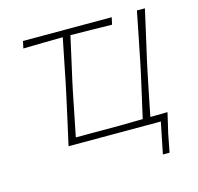

<svg xmlns="http://www.w3.org/2000/svg" viewBox="-95 -595 862 836"><g transform="rotate(-15 336.0 -176.5)"><path d="M539 141 567.5 0H151.5Q164 -56 175.8 -108.8Q187.5 -161.5 200.5 -221L211 -270.5Q221.5 -323.5 231 -370.5Q240.5 -417.5 250 -465H248Q205.5 -464.5 160.5 -463.8Q115.5 -463 71.5 -462L78.5 -494H478.5L471.5 -462Q426 -463 378.8 -463.8Q331.5 -464.5 287 -465H284.5Q274 -417 263.5 -370.5Q253 -324 241 -270.5L230.5 -221Q220 -167.5 210.8 -122.2Q201.5 -77 192 -29H390Q415 -29.5 441.2 -29.8Q467.5 -30 494 -30.5Q505 -78.5 515 -123Q525 -167.5 537 -221L547.5 -270.5Q560 -332.5 570.5 -385.2Q581 -438 592 -494H628Q615.5 -438 603.5 -384.8Q591.5 -331.5 577.5 -270.5L567 -221Q556 -167.5 547 -123.2Q538 -79 528.5 -31Q548 -31 567.2 -31.2Q586.5 -31.5 606 -32Q600.5 -8 595.5 14Q590.5 36 585 58.5Q581.5 78 577.2 99Q573 120 569 141Z"/></g></svg>

Font: Commissioner Loud Thin
Style: Italic
Weight: 100
Italic angle: -12°
Designer: Kostas Bartsokas
Foundry: Kostas Bartsokas
Version: Version 1.000; ttfautohint (v1.8.3)